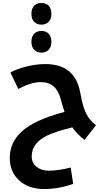

<svg xmlns="http://www.w3.org/2000/svg" viewBox="-20 -931 723 1277"><path d="M272.9 326.2Q170.4 326.2 107.7 269.3Q44.9 212.4 44.9 118.2Q44.9 64.9 66.2 20.8Q87.4 -23.4 128.2 -59.3Q168.9 -95.2 234.4 -126.2Q299.8 -157.2 409.2 -187Q393.6 -234.4 384.8 -268.1Q369.6 -327.1 337.2 -356Q304.7 -384.8 251 -384.8Q185.5 -384.8 102.1 -338.9L48.8 -449.2Q97.2 -474.6 160.2 -489.7Q223.1 -504.9 282.2 -504.9Q481 -504.9 514.2 -312Q531.2 -217.8 554 -173.6Q576.7 -129.4 618.2 -98.1L542 0Q493.2 -38.6 460.9 -84Q340.3 -53.2 291.5 -28.6Q242.7 -3.9 216.8 29.5Q190.9 63 190.9 109.9Q190.9 151.9 222.4 178Q253.9 204.1 303.2 204.1Q370.1 204.1 450.2 183.1L466.8 292Q369.6 326.2 272.9 326.2ZM255.9 -581.1Q226.1 -581.1 207.5 -599.6Q189 -618.2 189 -652.8Q189 -688 206.8 -706.5Q224.6 -725.1 255.9 -725.1Q286.6 -725.1 304.2 -706.1Q321.8 -687 321.8 -652.8Q321.8 -618.7 303.7 -599.9Q285.6 -581.1 255.9 -581.1ZM255.9 -767.1Q226.1 -767.1 207.5 -785.6Q189 -804.2 189 -838.9Q189 -874 206.8 -892.6Q224.6 -911.1 255.9 -911.1Q286.6 -911.1 304.2 -892.1Q321.8 -873 321.8 -838.9Q321.8 -804.7 303.7 -785.9Q285.6 -767.1 255.9 -767.1Z"/></svg>

Font: Noto Sans Kufi Arabic
Style: Bold
Weight: 700
Designer: Monotype Design team
Foundry: Monotype Imaging Inc.
Version: Version 1.02